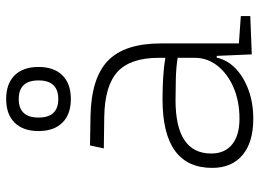

<svg xmlns="http://www.w3.org/2000/svg" viewBox="-130 -706 846 626"><g transform="rotate(-90 293.0 -393.0)"><path d="M428.7 4.9 423.8 -109.4H418Q410.6 -75.2 383.1 -48.3Q355.5 -21.5 313 -5.9Q270.5 9.8 218.8 9.8Q142.1 9.8 100.3 -25.4Q58.6 -60.5 58.6 -124Q58.6 -286.1 282.2 -286.1Q320.3 -286.1 355.2 -283.9Q390.1 -281.7 417.5 -276.9V-297.9Q417.5 -391.1 371.8 -432.9Q326.2 -474.6 224.6 -476.1L122.1 -477.5L131.8 -522.5L224.6 -521Q350.6 -519 407.5 -464.6Q464.4 -410.2 464.4 -291.5V-37.1L553.7 -30.8V0ZM417.5 -236.8Q386.7 -241.7 349.9 -242.7Q313 -243.7 279.8 -243.7Q105.5 -243.7 105.5 -127.4Q105.5 -83 135.3 -59.1Q165 -35.2 218.8 -35.2Q275.4 -35.2 320.3 -54.4Q365.2 -73.7 391.4 -106.7Q417.5 -139.6 417.5 -181.2ZM283.2 -585Q233.4 -585 206.1 -612.5Q178.7 -640.1 178.7 -690.4Q178.7 -740.7 206.1 -768.3Q233.4 -795.9 283.2 -795.9Q333 -795.9 360.4 -768.3Q387.7 -740.7 387.7 -690.4Q387.7 -640.1 360.4 -612.5Q333 -585 283.2 -585ZM283.2 -626Q343.8 -626 343.8 -690.4Q343.8 -754.9 283.2 -754.9Q222.7 -754.9 222.7 -690.4Q222.7 -626 283.2 -626Z"/></g></svg>

Font: Cascadia Code NF ExtraLight
Style: Regular
Weight: 200
Monospace: yes
Designer: Aaron Bell
Foundry: Saja Typeworks
Version: Version 2404.023; ttfautohint (v1.8.4)